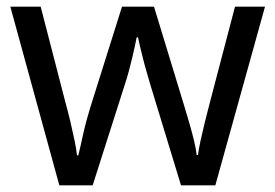

<svg xmlns="http://www.w3.org/2000/svg" viewBox="-20 -557 826 576"><path d="M431 -303Q425 -324 419 -344.5Q413 -365 408.5 -383.5Q404 -402 400 -418Q396 -434 394 -445H390Q388 -434 384.5 -418Q381 -402 376.5 -383Q372 -364 366.5 -343.5Q361 -323 354 -302L258 -1H158L11 -537H102L176 -251Q184 -222 191 -192.5Q198 -163 203.5 -136.5Q209 -110 211 -91H215Q218 -103 222 -121Q226 -139 230.5 -159Q235 -179 240.5 -199Q246 -219 251 -235L346 -537H442L534 -235Q541 -212 548.5 -186Q556 -160 562 -135.5Q568 -111 570 -92H574Q576 -109 581.5 -134.5Q587 -160 594.5 -190.5Q602 -221 610 -251L685 -537H775L626 -1H523Z"/></svg>

Font: lgurmukhi15
Style: Book
Weight: 400
Designer: Jelle Bosma - Monotype Design Team
Foundry: Monotype Imaging Inc.
Version: Version 2.003